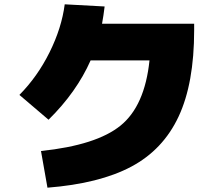

<svg xmlns="http://www.w3.org/2000/svg" viewBox="-20 -810 1040 890"><path d="M205 -255 70 -370Q154 -455 210 -568Q266 -681 280 -790L465 -780Q460 -738 453 -700H880V-670Q880 -424 808 -270Q736 -116 588.5 -37.5Q441 41 200 60L170 -110Q427 -137 539 -228Q651 -319 673 -530H400Q335 -383 205 -255Z"/></svg>

Font: M PLUS 1p Black
Style: Regular
Weight: 900
Version: Version 1.061